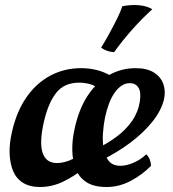

<svg xmlns="http://www.w3.org/2000/svg" viewBox="-20 -740 691 769"><path d="M140 9Q99 9 72 -8Q45 -25 32.5 -55Q20 -85 18.5 -125Q17 -165 28 -212Q46 -292 85 -349Q124 -406 180.5 -436.5Q237 -467 305 -467Q336 -467 365.5 -460Q395 -453 425 -436L369 -391Q348 -402 330.5 -405.5Q313 -409 298 -409Q237 -409 205 -368Q173 -327 156 -253Q137 -170 150.5 -128.5Q164 -87 208 -87Q227 -87 249 -94Q271 -101 298 -119L317 -66Q279 -35 234 -13Q189 9 140 9ZM407 9Q356 9 326 -10.5Q296 -30 283 -64Q270 -98 269.5 -140Q269 -182 279 -225Q296 -304 332 -358Q368 -412 417 -439.5Q466 -467 523 -467Q569 -467 596.5 -449.5Q624 -432 634 -404Q644 -376 637 -343Q627 -299 591.5 -254Q556 -209 502 -168.5Q448 -128 382 -96L365 -143Q410 -165 447 -192.5Q484 -220 508.5 -255Q533 -290 540 -333Q546 -371 534.5 -389Q523 -407 500 -407Q482 -407 466.5 -396.5Q451 -386 438 -367Q425 -348 416 -323.5Q407 -299 401 -271Q395 -242 392.5 -208.5Q390 -175 395 -145Q400 -115 415.5 -95.5Q431 -76 463 -76Q487 -76 515.5 -88.5Q544 -101 566 -122Q575 -113 579.5 -102Q584 -91 585 -76Q551 -41 504.5 -16Q458 9 407 9ZM470 -715Q505 -722 537 -719Q569 -716 590 -703Q549 -666 509 -621Q469 -576 437 -531Q407 -533 385 -549Q404 -580 420.5 -610.5Q437 -641 450 -667.5Q463 -694 470 -715Z"/></svg>

Font: Vollkorn SemiBold
Style: Italic
Weight: 600
Italic angle: -11°
Designer: Friedrich Althausen
Foundry: Friedrich Althausen
Version: Version 5.000